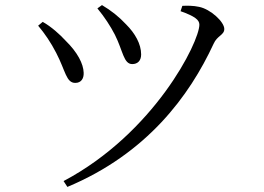

<svg xmlns="http://www.w3.org/2000/svg" viewBox="-20 -706 1040 755"><path d="M363 -673C391 -639 414 -604 432 -569C464 -505 466 -454 500 -454C520 -454 535 -466 535 -492C535 -533 511 -575 476 -610C448 -640 418 -664 381 -686ZM245 29C558 -102 725 -329 820 -534C834 -566 862 -568 862 -592C862 -620 808 -670 763 -679C741 -684 715 -684 697 -683L690 -662C746 -642 764 -628 764 -609C764 -541 587 -183 230 6ZM130 -605C156 -574 180 -539 201 -498C238 -427 240 -380 276 -380C299 -380 310 -397 309 -420C308 -455 285 -500 238 -546C216 -570 182 -601 148 -620Z"/></svg>

Font: Noto Serif CJK KR
Style: Regular
Weight: 400
Designer: Ryoko NISHIZUKA 西塚涼子 (kana & ideographs); Frank Grießhammer (Latin, Greek & Cyrillic); Wenlong ZHANG 张文龙 (bopomofo); San
Foundry: Adobe
Version: Version 2.001;hotconv 1.1.0;makeotfexe 2.6.0